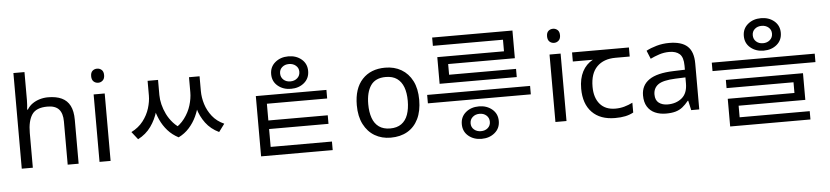

<svg xmlns="http://www.w3.org/2000/svg" viewBox="-49 -1062 6569 1520"><g transform="rotate(-5 3235.0 -302.0)"><path d="M173 -537Q173 -518 171.5 -498Q170 -478 168 -462H174Q191 -490 217 -508Q243 -526 275 -535.5Q307 -545 341 -545Q406 -545 449.5 -524.5Q493 -504 515 -461Q537 -418 537 -349V0H450V-343Q450 -408 421 -440Q392 -472 330 -472Q240 -472 206.5 -421.5Q173 -371 173 -277V0H85V-760H173Z M791 -536V0H703V-536ZM748 -737Q768 -737 783.5 -723.5Q799 -710 799 -681Q799 -653 783.5 -639Q768 -625 748 -625Q726 -625 711 -639Q696 -653 696 -681Q696 -710 711 -723.5Q726 -737 748 -737Z M1138 -606H1203V-489Q1203 -427 1184.5 -361.5Q1166 -296 1126.5 -240.5Q1087 -185 1023 -152L975 -213Q1033 -242 1069 -288.5Q1105 -335 1121.5 -388.5Q1138 -442 1138 -489ZM1159 -606H1221V-486Q1221 -451 1230.5 -411.5Q1240 -372 1259 -333Q1278 -294 1308.5 -260Q1339 -226 1381 -203L1344 -139Q1294 -165 1259 -204.5Q1224 -244 1202 -292.5Q1180 -341 1169.5 -390.5Q1159 -440 1159 -486ZM1467 -606H1530V-486Q1530 -439 1519.5 -388.5Q1509 -338 1486.5 -290Q1464 -242 1428.5 -202.5Q1393 -163 1344 -139L1306 -203Q1362 -233 1398 -281Q1434 -329 1450.5 -383Q1467 -437 1467 -486ZM1486 -606H1551V-489Q1551 -437 1567.5 -384Q1584 -331 1619.5 -286Q1655 -241 1713 -215L1667 -153Q1602 -184 1562 -237.5Q1522 -291 1504 -356.5Q1486 -422 1486 -489Z M2264 -702Q2327 -702 2369 -666.5Q2411 -631 2411 -573Q2411 -515 2369 -479.5Q2327 -444 2264 -444Q2202 -444 2159.5 -479.5Q2117 -515 2117 -573Q2117 -631 2159.5 -666.5Q2202 -702 2264 -702ZM2264 -641Q2231 -641 2209.5 -622Q2188 -603 2188 -573Q2188 -542 2209.5 -522.5Q2231 -503 2264 -503Q2297 -503 2319 -522.5Q2341 -542 2341 -573Q2341 -603 2319 -622Q2297 -641 2264 -641ZM1981 -411H2542V-343H2063V35H1981ZM1981 0H2550V68H1981ZM2000 -210H2535V-142H2000Z M3267 -269Q3267 -180 3236.5 -117.5Q3206 -55 3150 -22.5Q3094 10 3017 10Q2946 10 2890.5 -22.5Q2835 -55 2803 -117.5Q2771 -180 2771 -269Q2771 -402 2838 -474Q2905 -546 3020 -546Q3093 -546 3148.5 -513.5Q3204 -481 3235.5 -419.5Q3267 -358 3267 -269ZM2862 -269Q2862 -206 2878.5 -159.5Q2895 -113 2930 -88Q2965 -63 3019 -63Q3073 -63 3108 -88Q3143 -113 3159.5 -159.5Q3176 -206 3176 -269Q3176 -333 3159 -378Q3142 -423 3107.5 -447.5Q3073 -472 3018 -472Q2936 -472 2899 -418Q2862 -364 2862 -269Z M3733 82Q3670 82 3628 46.5Q3586 11 3586 -47Q3586 -105 3628 -140.5Q3670 -176 3733 -176Q3795 -176 3837.5 -140.5Q3880 -105 3880 -47Q3880 11 3837.5 46.5Q3795 82 3733 82ZM3733 21Q3766 21 3787.5 2Q3809 -17 3809 -47Q3809 -78 3787.5 -97.5Q3766 -117 3733 -117Q3700 -117 3678 -97.5Q3656 -78 3656 -47Q3656 -17 3678 2Q3700 21 3733 21ZM4151 -235H3333V-302H4151ZM4052 -381H3439V-593H3969V-707H4050V-531H3520V-446H4052ZM4050 -685H3412V-751H4050Z M4414 -536V0H4326V-536ZM4371 -737Q4391 -737 4406.5 -723.5Q4422 -710 4422 -681Q4422 -653 4406.5 -639Q4391 -625 4371 -625Q4349 -625 4334 -639Q4319 -653 4319 -681Q4319 -710 4334 -723.5Q4349 -737 4371 -737Z M4800 10Q4682 10 4617 -57Q4552 -124 4552 -245Q4552 -325 4581 -380.5Q4610 -436 4664 -465H4505V-537H4957V-465H4844Q4750 -465 4696.5 -411.5Q4643 -358 4643 -252Q4643 -165 4686 -114.5Q4729 -64 4809 -64Q4846 -64 4880 -73.5Q4914 -83 4946 -99V-21Q4917 -5 4882 2.5Q4847 10 4800 10Z M5277 -545Q5375 -545 5422 -502Q5469 -459 5469 -365V0H5405L5388 -76H5384Q5361 -47 5336.5 -27.5Q5312 -8 5280.5 1Q5249 10 5204 10Q5156 10 5117.5 -7Q5079 -24 5057 -59.5Q5035 -95 5035 -149Q5035 -229 5098 -272.5Q5161 -316 5292 -320L5383 -323V-355Q5383 -422 5354 -448Q5325 -474 5272 -474Q5230 -474 5192 -461.5Q5154 -449 5121 -433L5094 -499Q5129 -518 5177 -531.5Q5225 -545 5277 -545ZM5303 -259Q5203 -255 5164.5 -227Q5126 -199 5126 -148Q5126 -103 5153.5 -82Q5181 -61 5224 -61Q5292 -61 5337 -98.5Q5382 -136 5382 -214V-262Z M6018 -677Q6081 -677 6123 -641.5Q6165 -606 6165 -548Q6165 -490 6123 -454.5Q6081 -419 6018 -419Q5956 -419 5913.5 -454.5Q5871 -490 5871 -548Q5871 -606 5913.5 -641.5Q5956 -677 6018 -677ZM6018 -616Q5985 -616 5963.5 -597Q5942 -578 5942 -548Q5942 -517 5963.5 -497.5Q5985 -478 6018 -478Q6051 -478 6073 -497.5Q6095 -517 6095 -548Q6095 -578 6073 -597Q6051 -616 6018 -616ZM5600 -360H6418V-293H5600ZM5699 -214H6312V-2H5782V112H5701V-64H6231V-149H5699ZM5701 90H6339V156H5701Z"/></g></svg>

Font: korean115
Style: Regular
Weight: 400
Designer: Monotype Design Team
Foundry: Monotype Imaging Inc.
Version: Version 2.013